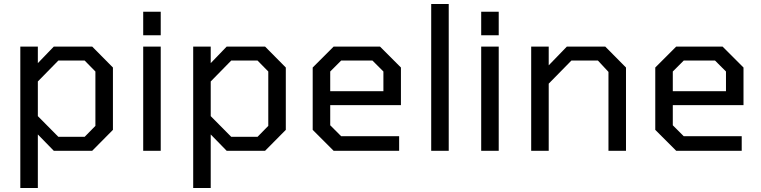

<svg xmlns="http://www.w3.org/2000/svg" viewBox="-20 -757 3823 964"><path d="M82 187V-523H170V-440L250 -523H443L547 -418V-105L443 0H250L170 -82V187ZM273 -70H405L459 -125V-398L405 -453H273L170 -348V-174Z M699 -580V-698H787V-580ZM699 0V-523H787V0Z M950 187V-523H1038V-440L1118 -523H1311L1415 -418V-105L1311 0H1118L1038 -82V187ZM1141 -70H1273L1327 -125V-398L1273 -453H1141L1038 -348V-174Z M1655 0 1550 -105V-418L1655 -523H1888L1993 -418V-229H1638V-128L1693 -73H1984V0ZM1638 -299H1905V-398L1850 -453H1693L1638 -398Z M2145 0V-737H2233V0Z M2396 -580V-698H2484V-580ZM2396 0V-523H2484V0Z M2647 0V-523H2735V-429L2826 -523H3019L3123 -418V0H3035V-396L2982 -453H2849L2735 -337V0Z M3375 0 3270 -105V-418L3375 -523H3608L3713 -418V-229H3358V-128L3413 -73H3704V0ZM3358 -299H3625V-398L3570 -453H3413L3358 -398Z"/></svg>

Font: Tomorrow
Style: Regular
Weight: 400
Designer: Tony de Marco, Monica Rizzolli
Foundry: Just in Type
Version: Version 2.002